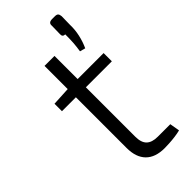

<svg xmlns="http://www.w3.org/2000/svg" viewBox="-244 -802 857 857"><g transform="rotate(-45 184.5 -373.5)"><path d="M180 -631V-121Q180 -84 197.5 -67Q215 -50 251 -50H330L338 -3Q323 1 303.5 3.5Q284 6 266 7Q248 8 237 8Q178 8 147.5 -23Q117 -54 117 -113V-631ZM344 -485V-433H29V-480L124 -485ZM306 -755Q318 -755 322.5 -750Q327 -745 328 -734L327 -680Q328 -649 321 -617.5Q314 -586 301 -558L275 -565Q279 -591 280.5 -612Q282 -633 282 -665Q265 -665 266 -682L267 -734Q266 -745 271.5 -750Q277 -755 289 -755Z"/></g></svg>

Font: Exo 2 Light
Style: Regular
Weight: 300
Designer: Natanael Gama
Foundry: Natanael Gama
Version: Version 2.010